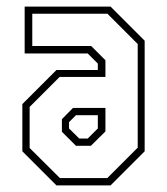

<svg xmlns="http://www.w3.org/2000/svg" viewBox="-20 -560 504 580"><path d="M150.5 0 47.5 -103V-245.5L150.5 -348.5H275.5V-368L245 -398.5H54.5V-540H314L417 -437V-103L314 0ZM161 -22H304L396 -114V-427L304.5 -518.5H77.5V-421H255.5L298.5 -378V-327.5H160L69.5 -237V-113ZM209.5 -119.5 167 -162V-200L200.5 -234H298.5V-163L254.5 -119.5ZM219.5 -141.5H245L275.5 -172V-212H209.5L188.5 -191V-172Z"/></svg>

Font: Tourney Condensed ExtraLight
Style: Regular
Weight: 200
Width: 3
Designer: Tyler Finck
Foundry: Etcetera Type Co
Version: Version 1.010; ttfautohint (v1.8.3)